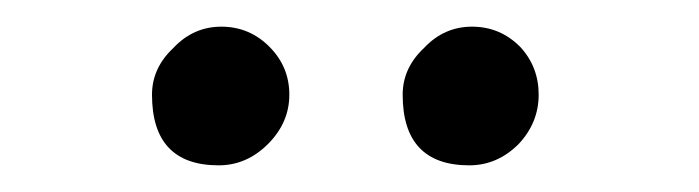

<svg xmlns="http://www.w3.org/2000/svg" viewBox="-20 -618 524 144"><path d="M181 -510Q165 -494 144 -494Q94 -494 94 -547Q94 -567 110 -582Q125 -598 146 -598Q167 -598 182 -583Q197 -568 197 -547Q197 -526 181 -510ZM369 -510Q353 -494 332 -494Q282 -494 282 -547Q282 -567 298 -582Q313 -598 334 -598Q355 -598 370 -583Q384 -568 384 -547Q384 -526 369 -510Z"/></svg>

Font: Bubblegum Sans
Style: Regular
Weight: 400
Designer: Angel Koziupa and Alejandro Paul
Foundry: Angel Koziupa and Alejandro Paul
Version: Version 1.001